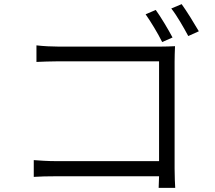

<svg xmlns="http://www.w3.org/2000/svg" viewBox="-20 -871 1040 927"><path d="M732 -823 683 -802C707 -768 743 -709 763 -668L813 -690C793 -728 756 -790 732 -823ZM857 -851 807 -830C834 -796 867 -738 889 -697L940 -720C918 -758 881 -818 857 -851ZM143 -98V-17C169 -19 212 -20 254 -20H748L746 36H826C825 23 823 -21 823 -57V-573C823 -595 824 -626 825 -648C805 -647 777 -646 753 -646H263C231 -646 189 -648 156 -652V-572C179 -573 227 -575 264 -575H748V-93H252C211 -93 167 -96 143 -98Z"/></svg>

Font: Noto Sans JP DemiLight
Style: Regular
Weight: 350
Designer: Ryoko NISHIZUKA 西塚涼子 (kana, bopomofo & ideographs); Paul D. Hunt (Latin, Greek & Cyrillic); Sandoll Communications 산돌커뮤니
Foundry: Adobe
Version: Version 2.004;hotconv 1.0.118;makeotfexe 2.5.65603